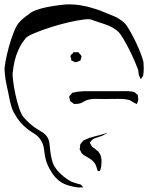

<svg xmlns="http://www.w3.org/2000/svg" viewBox="-27 -612 670 863"><path d="M594 -298Q590 -309 580 -333Q570 -357 556.5 -384Q543 -411 529 -435Q515 -459 504 -470Q482 -490 447.5 -502Q413 -514 390 -521Q381 -528 351 -524.5Q321 -521 280.5 -511.5Q240 -502 199.5 -489Q159 -476 129 -463.5Q99 -451 90 -442Q68 -416 55 -386Q45 -364 39 -339Q33 -314 31 -291Q28 -280 31.5 -251Q35 -222 42.5 -187Q50 -152 60 -123Q70 -94 81 -83Q92 -70 105 -58.5Q118 -47 132 -37Q146 -28 160.5 -19.5Q175 -11 185 3Q194 17 195.5 34Q197 51 199 67Q201 83 204.5 99.5Q208 116 215 131Q227 153 250 173.5Q273 194 295 205Q303 208 311 210.5Q319 213 326 215Q329 216 333 216.5Q337 217 338 220Q341 222 345 228Q347 228 347 230Q346 231 344.5 230.5Q343 230 341 230Q336 230 330.5 230.5Q325 231 320 230Q299 227 279 221Q259 215 242 203Q220 187 204 161Q188 135 181 113Q174 90 171 60.5Q168 31 151 10Q141 -3 126.5 -11.5Q112 -20 99 -30Q63 -57 40 -98Q30 -113 23.5 -135.5Q17 -158 13 -180.5Q9 -203 5 -218Q1 -236 -2 -254.5Q-5 -273 -6 -292Q-8 -303 -2.5 -334Q3 -365 13 -401.5Q23 -438 35.5 -469Q48 -500 59 -511Q77 -531 101 -547Q112 -558 135 -566.5Q158 -575 184 -580Q210 -585 233 -588Q256 -591 267 -592Q308 -594 347 -586Q365 -583 382.5 -577.5Q400 -572 417 -567Q440 -557 475 -543.5Q510 -530 532 -509Q543 -498 557 -473.5Q571 -449 584.5 -420.5Q598 -392 607 -367.5Q616 -343 618 -332Q619 -318 619 -303.5Q619 -289 617 -275Q616 -270 614 -267.5Q612 -265 609 -261Q608 -260 608 -258.5Q608 -257 606 -257Q605 -257 603.5 -260.5Q602 -264 602 -265Q598 -270 597 -276Q596 -281 595.5 -286Q595 -291 594 -298ZM312 -332 299 -338Q298 -339 296.5 -339Q295 -339 294 -340Q293 -341 293 -344Q293 -347 293 -348Q292 -350 290.5 -354.5Q289 -359 290 -361Q291 -364 294.5 -367.5Q298 -371 300 -372Q301 -374 301.5 -375Q302 -376 303 -377Q305 -378 308 -377.5Q311 -377 312 -377Q314 -377 318.5 -377.5Q323 -378 325 -377Q327 -376 328.5 -374Q330 -372 331 -370Q333 -369 335.5 -365.5Q338 -362 339 -360Q340 -358 338.5 -353.5Q337 -349 336 -346Q336 -342 335 -341Q334 -340 333 -339.5Q332 -339 330 -338Q326 -337 322 -335Q318 -333 312 -332ZM556 -162Q534 -168 500.5 -167.5Q467 -167 444 -167Q425 -167 405.5 -167.5Q386 -168 367 -163Q357 -160 347.5 -154Q338 -148 327 -146Q323 -145 319 -145Q315 -145 311 -145Q310 -145 309 -144.5Q308 -144 306 -145Q303 -146 300 -149Q297 -152 295 -153Q291 -155 288 -158Q287 -160 287 -163.5Q287 -167 286 -168Q286 -170 285 -173.5Q284 -177 284 -179Q285 -181 288 -183.5Q291 -186 292 -187Q293 -189 294.5 -191Q296 -193 297 -194Q299 -196 302.5 -196Q306 -196 309 -197Q319 -200 329.5 -200.5Q340 -201 350 -202Q361 -202 382 -202Q403 -202 427.5 -202Q452 -202 473 -202Q494 -202 505 -202Q519 -202 533.5 -202.5Q548 -203 562 -201Q565 -200 569 -200Q573 -200 576 -198Q579 -197 582 -194Q585 -191 587 -189Q591 -187 592 -185Q593 -183 593 -176Q596 -167 593 -157Q591 -153 589 -147Q587 -145 588 -145Q587 -144 584.5 -145.5Q582 -147 581 -148Q575 -150 569.5 -154Q564 -158 556 -162ZM407 7Q403 8 398 10Q393 12 389 15Q387 16 385.5 18.5Q384 21 382 23Q381 24 379 26Q377 28 377 30Q377 31 378.5 33Q380 35 381 37Q383 43 386 46Q390 51 396.5 54.5Q403 58 407 63Q410 65 413.5 68Q417 71 418 74Q426 84 428 97Q430 110 429 122Q429 136 425 149Q424 150 423.5 152.5Q423 155 422 156Q421 157 417 156.5Q413 156 412 156Q411 154 410 149.5Q409 145 408 143Q406 137 403 129.5Q400 122 395 117Q386 106 374 99.5Q362 93 351 86Q349 84 346.5 82.5Q344 81 342 79Q339 76 337 70Q336 68 334 65Q332 62 331 60Q331 56 333 48Q333 46 333 42.5Q333 39 334 37Q335 35 336.5 33Q338 31 339 30Q341 28 343.5 24.5Q346 21 349 19Q351 17 353.5 16.5Q356 16 358 15Q374 7 391.5 3Q409 -1 425 -6L447 -12Q450 -15 455 -15Q455 -16 451 -12Q450 -11 448 -10Q446 -9 444 -8Q437 -3 427.5 0Q418 3 407 7Z"/></svg>

Font: Rubik Vinyl
Style: Regular
Weight: 400
Designer: Hubert and Fischer, NaN
Foundry: Hubert and Fischer, NaN
Version: Version 2.200